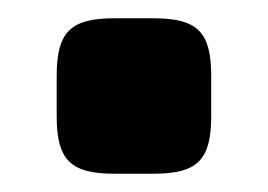

<svg xmlns="http://www.w3.org/2000/svg" viewBox="-20 -190 293 210"><path d="M148 -170H105C57 -170 42 -155 42 -107V-63C42 -15 57 0 105 0H148C196 0 211 -15 211 -63V-107C211 -155 196 -170 148 -170Z"/></svg>

Font: Exo 2 Extra Bold
Style: Regular
Weight: 800
Designer: Natanael Gama
Version: Version 1.001;PS 001.001;hotconv 1.0.88;makeotf.lib2.5.64775